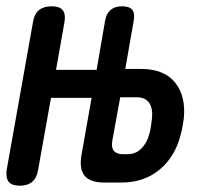

<svg xmlns="http://www.w3.org/2000/svg" viewBox="-42 -580 662 610"><path d="M249 -269H120L79 -40Q75 -15 60.5 -2.5Q46 10 21 10Q-4 10 -14 -2Q-24 -14 -21 -39L63 -511Q67 -536 82 -548Q97 -560 122 -560Q147 -560 157 -548Q167 -536 163 -511L136 -358H265L292 -515Q296 -537 309.5 -548.5Q323 -560 346 -560Q369 -560 378 -549Q387 -538 383 -515L356 -361H406Q479 -361 514 -318Q549 -275 542 -204Q540 -191 538 -178.5Q536 -166 532 -152Q515 -83 465.5 -41.5Q416 0 343 0H290Q245 0 227 -21.5Q209 -43 217 -88ZM340 -271 315 -134Q311 -111 320 -100.5Q329 -90 349 -90H363Q389 -90 407 -108Q425 -126 432 -153Q436 -166 437.5 -178.5Q439 -191 441 -205Q444 -235 432 -253Q420 -271 391 -271Z"/></svg>

Font: Maple Mono SemiBold
Style: Italic
Weight: 600
Italic angle: -10°
Monospace: yes
Designer: subframe7536
Version: Version 7.000